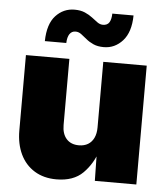

<svg xmlns="http://www.w3.org/2000/svg" viewBox="-54 -806 747 862"><g transform="rotate(5 319.5 -375.0)"><path d="M231.9 8.3Q174.8 8.3 133.1 -17.3Q91.3 -43 69.3 -89.1Q47.4 -135.3 47.4 -195.8V-535.6H243.2V-237.8Q243.2 -197.8 263.2 -175.3Q283.2 -152.8 319.3 -152.8Q343.3 -152.8 360.4 -163.1Q377.4 -173.3 386.7 -192.9Q396 -212.4 396 -240.2V-535.6H591.8V0H404.8L402.3 -140.6H414.6Q394 -76.7 351.3 -34.2Q308.6 8.3 231.9 8.3ZM392.1 -601.6Q364.3 -601.6 345 -610.4Q325.7 -619.1 311.8 -630.9Q297.9 -642.6 285.9 -651.4Q273.9 -660.2 260.3 -660.2Q243.2 -660.2 233.6 -646.2Q224.1 -632.3 223.1 -605.5H126.5Q127.9 -682.6 162.6 -720.2Q197.3 -757.8 247.6 -757.8Q274.9 -757.8 294.4 -749.3Q314 -740.7 328.4 -729.5Q342.8 -718.3 354.7 -709.7Q366.7 -701.2 379.4 -701.2Q399.9 -701.2 408.4 -715.3Q417 -729.5 417.5 -754.9H513.2Q512.2 -679.7 477.1 -640.6Q441.9 -601.6 392.1 -601.6Z"/></g></svg>

Font: Inter 20pt Black
Style: Regular
Weight: 900
Version: Version 4.001;git-66647c0bb